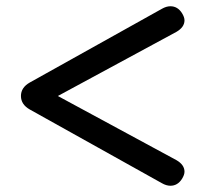

<svg xmlns="http://www.w3.org/2000/svg" viewBox="-20 -559 655 614"><path d="M75 -209Q47 -225 47 -252Q47 -279 75 -295L498 -531Q512 -539 525 -539Q548 -539 562 -517Q570 -504 570 -494Q570 -472 544 -457L165 -252L544 -47Q570 -32 570 -10Q570 0 562 13Q548 35 525 35Q512 35 498 27Z"/></svg>

Font: Kodchasan Medium
Style: Regular
Weight: 500
Designer: Katatrad Aksorn Co.,Ltd.
Foundry: Cadson Demak Co.,Ltd.
Version: Version 1.000; ttfautohint (v1.6)